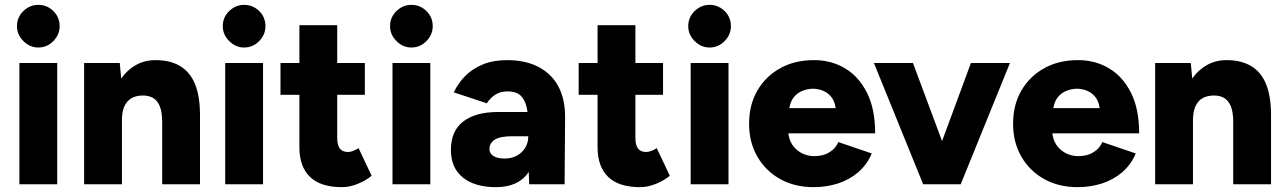

<svg xmlns="http://www.w3.org/2000/svg" viewBox="-20 -760 5307 792"><path d="M60 0V-500H216V0ZM138 -564Q103 -564 76.5 -590.5Q50 -617 50 -652Q50 -689 76.5 -714.5Q103 -740 138 -740Q174 -740 200 -714.5Q226 -689 226 -652Q226 -617 200 -590.5Q174 -564 138 -564Z M327 0V-500H474L480 -436Q505 -472 541 -492Q577 -512 622 -512Q682 -512 723 -487.5Q764 -463 784.5 -413Q805 -363 805 -285V0H649V-256Q649 -296 640 -319.5Q631 -343 614.5 -354Q598 -365 574 -366Q529 -367 506 -341.5Q483 -316 483 -264V0Z M909 0V-500H1065V0ZM987 -564Q952 -564 925.5 -590.5Q899 -617 899 -652Q899 -689 925.5 -714.5Q952 -740 987 -740Q1023 -740 1049 -714.5Q1075 -689 1075 -652Q1075 -617 1049 -590.5Q1023 -564 987 -564Z M1391 12Q1302 12 1258.5 -30.5Q1215 -73 1215 -152V-369H1137V-500H1215V-656H1371V-500H1485V-369H1371V-191Q1371 -161 1382 -147Q1393 -133 1416 -133Q1425 -133 1437 -137.5Q1449 -142 1459 -149L1513 -35Q1489 -15 1455.5 -1.5Q1422 12 1391 12Z M1599 0V-500H1755V0ZM1677 -564Q1642 -564 1615.5 -590.5Q1589 -617 1589 -652Q1589 -689 1615.5 -714.5Q1642 -740 1677 -740Q1713 -740 1739 -714.5Q1765 -689 1765 -652Q1765 -617 1739 -590.5Q1713 -564 1677 -564Z M2027 12Q1938 12 1889 -28Q1840 -68 1840 -141Q1840 -220 1891 -259Q1942 -298 2034 -298H2156Q2151 -338 2132.5 -360.5Q2114 -383 2073 -383Q2045 -383 2024 -370Q2003 -357 1988 -334L1852 -379Q1869 -416 1898.5 -446Q1928 -476 1971 -494Q2014 -512 2071 -512Q2149 -512 2203 -483Q2257 -454 2284 -402Q2311 -350 2311 -279L2309 0H2163L2161 -51Q2141 -20 2107 -4Q2073 12 2027 12ZM2061 -106Q2090 -106 2112 -118Q2134 -130 2146.5 -150.5Q2159 -171 2159 -195V-198H2093Q2043 -198 2021 -184Q1999 -170 1999 -145Q1999 -127 2015.5 -116.5Q2032 -106 2061 -106Z M2621 12Q2532 12 2488.5 -30.5Q2445 -73 2445 -152V-369H2367V-500H2445V-656H2601V-500H2715V-369H2601V-191Q2601 -161 2612 -147Q2623 -133 2646 -133Q2655 -133 2667 -137.5Q2679 -142 2689 -149L2743 -35Q2719 -15 2685.5 -1.5Q2652 12 2621 12Z M2829 0V-500H2985V0ZM2907 -564Q2872 -564 2845.5 -590.5Q2819 -617 2819 -652Q2819 -689 2845.5 -714.5Q2872 -740 2907 -740Q2943 -740 2969 -714.5Q2995 -689 2995 -652Q2995 -617 2969 -590.5Q2943 -564 2907 -564Z M3336 12Q3258 12 3198 -21.5Q3138 -55 3104 -114Q3070 -173 3070 -250Q3070 -328 3104.5 -387Q3139 -446 3199 -479Q3259 -512 3338 -512Q3409 -512 3466 -478Q3523 -444 3556.5 -377Q3590 -310 3590 -210H3232Q3237 -167 3267.5 -141.5Q3298 -116 3340 -116Q3377 -116 3402.5 -132.5Q3428 -149 3438 -174L3576 -127Q3556 -80 3519.5 -49Q3483 -18 3436 -3Q3389 12 3336 12ZM3236 -314H3427Q3423 -344 3408 -361.5Q3393 -379 3373 -386.5Q3353 -394 3333 -394Q3314 -394 3293 -386.5Q3272 -379 3256.5 -361.5Q3241 -344 3236 -314Z M3788 0 3585 -500H3746L3866 -178L3985 -500H4146L3943 0Z M4425 12Q4347 12 4287 -21.5Q4227 -55 4193 -114Q4159 -173 4159 -250Q4159 -328 4193.5 -387Q4228 -446 4288 -479Q4348 -512 4427 -512Q4498 -512 4555 -478Q4612 -444 4645.5 -377Q4679 -310 4679 -210H4321Q4326 -167 4356.5 -141.5Q4387 -116 4429 -116Q4466 -116 4491.5 -132.5Q4517 -149 4527 -174L4665 -127Q4645 -80 4608.5 -49Q4572 -18 4525 -3Q4478 12 4425 12ZM4325 -314H4516Q4512 -344 4497 -361.5Q4482 -379 4462 -386.5Q4442 -394 4422 -394Q4403 -394 4382 -386.5Q4361 -379 4345.5 -361.5Q4330 -344 4325 -314Z M4745 0V-500H4892L4898 -436Q4923 -472 4959 -492Q4995 -512 5040 -512Q5100 -512 5141 -487.5Q5182 -463 5202.5 -413Q5223 -363 5223 -285V0H5067V-256Q5067 -296 5058 -319.5Q5049 -343 5032.5 -354Q5016 -365 4992 -366Q4947 -367 4924 -341.5Q4901 -316 4901 -264V0Z"/></svg>

Font: Figtree ExtraBold
Style: Regular
Weight: 800
Designer: Erik Kennedy
Foundry: Erik Kennedy
Version: Version 2.002